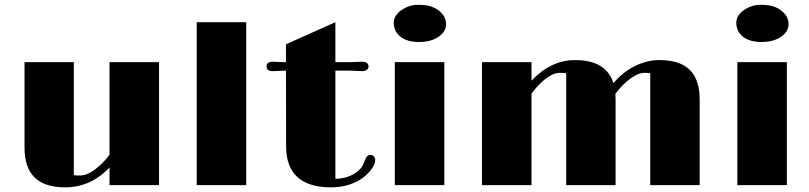

<svg xmlns="http://www.w3.org/2000/svg" viewBox="-20 -785 3431 814"><path d="M255.4 9.3Q84 9.3 84 -158.2V-521.5H293V-43.5Q297.9 -41 305.2 -41H321.3Q360.4 -41 414.1 -93.8Q430.2 -109.9 444.3 -128.9V-521.5H654.3V0H444.3V-75.2Q364.7 9.3 255.4 9.3Z M814 -690.9H1023.9V0H814Z M1384.3 9.3Q1192.9 9.3 1192.9 -165.5L1192.4 -485.8L1136.2 -483.4Q1109.9 -483.4 1109.9 -503.4Q1109.9 -523.4 1138.2 -523.4L1185.1 -521.5H1192.4V-597.2L1401.9 -690.9V-521.5H1467.3L1513.7 -523.4Q1542.5 -523.4 1542.5 -502.9Q1542.5 -493.7 1534.4 -488.5Q1526.4 -483.4 1516.1 -483.4L1455.6 -485.8H1401.9V-26.9Q1459 -27.8 1497.1 -59.6Q1515.1 -73.2 1522.7 -94.7Q1530.3 -116.2 1536.4 -122.3Q1542.5 -128.4 1550.8 -128.4Q1559.1 -128.4 1564.9 -121.8Q1570.8 -115.2 1570.8 -106.2Q1570.8 -97.2 1565.9 -86.2Q1561 -75.2 1551.3 -63Q1529.3 -35.6 1500.5 -19.5Q1448.2 9.3 1384.3 9.3Z M1649.4 -688.5Q1649.4 -719.2 1680.7 -741.2Q1713.9 -764.6 1751 -764.6Q1788.1 -764.6 1808.3 -757.3Q1828.6 -750 1842.8 -738.3Q1871.1 -714.4 1871.1 -682.6Q1871.1 -650.9 1838.9 -628.9Q1806.6 -606.9 1756.3 -606.9Q1706.1 -606.9 1677.7 -629.4Q1649.4 -651.9 1649.4 -688.5ZM1653.8 -521.5H1863.8V0H1653.8Z M2588.9 -386.7Q2589.8 -375 2589.8 -363.3V0H2380.4V-473.6Q2375 -476.1 2367.7 -476.1H2352.1Q2314 -476.1 2263.2 -423.8Q2247.6 -407.7 2233.4 -388.2V0H2023.4V-521.5H2233.4V-442.9Q2315.9 -530.3 2418 -530.3Q2549.8 -530.3 2580.6 -432.6Q2622.6 -481 2673.1 -505.6Q2723.6 -530.3 2774.9 -530.3Q2862.3 -530.3 2904.3 -488.8Q2946.3 -447.3 2946.3 -363.3V0H2736.8V-474.1Q2732.4 -476.1 2714.8 -476.1Q2697.3 -476.1 2682.4 -469.5Q2667.5 -462.9 2651.9 -451.2Q2617.7 -426.3 2588.9 -386.7Z M3101.6 -688.5Q3101.6 -719.2 3132.8 -741.2Q3166 -764.6 3203.1 -764.6Q3240.2 -764.6 3260.5 -757.3Q3280.8 -750 3294.9 -738.3Q3323.2 -714.4 3323.2 -682.6Q3323.2 -650.9 3291 -628.9Q3258.8 -606.9 3208.5 -606.9Q3158.2 -606.9 3129.9 -629.4Q3101.6 -651.9 3101.6 -688.5ZM3106 -521.5H3315.9V0H3106Z"/></svg>

Font: Limelight
Style: Regular
Weight: 400
Designer: Nicole Fally
Foundry: Nicole Fally
Version: Version 1.002